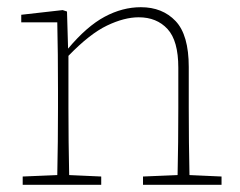

<svg xmlns="http://www.w3.org/2000/svg" viewBox="-20 -513 667 533"><path d="M43 0V-23L139 -27Q140 -68 140.5 -120Q141 -172 141 -213V-263Q141 -314 140.5 -362Q140 -410 139 -451H39V-472L154 -485L166 -481L169 -378Q221 -440 270.5 -466.5Q320 -493 371 -493Q431 -493 467.5 -454.5Q504 -416 504 -327V-213Q504 -170 504.5 -119Q505 -68 506 -27L595 -23V0H377V-23L473 -27Q474 -68 474.5 -119Q475 -170 475 -213V-325Q475 -400 445 -432.5Q415 -465 365 -465Q325 -465 277 -442Q229 -419 170 -358V-213Q170 -172 170.5 -120Q171 -68 172 -27L261 -23V0Z"/></svg>

Font: Source Serif 4 SmText ExtraLight
Style: Regular
Weight: 200
Designer: Frank Grießhammer
Foundry: Adobe
Version: Version 4.005;hotconv 1.1.0;makeotfexe 2.6.0